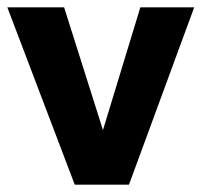

<svg xmlns="http://www.w3.org/2000/svg" viewBox="-20 -504 550 524"><path d="M0 -484H155L261 -149L363 -484H510L332 0H184Z"/></svg>

Font: Play
Style: Bold
Weight: 700
Designer: Jonas Hecksher (Cyrillic expansion: Cyreal)
Foundry: Jonas Hecksher, Playtype, e-types AS
Version: Version 2.101; ttfautohint (v1.5.65-e2d9)